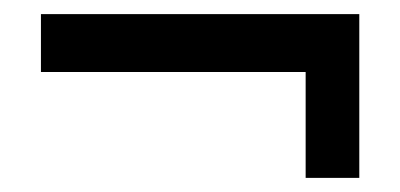

<svg xmlns="http://www.w3.org/2000/svg" viewBox="-20 -375 567 272"><path d="M489 -355V-123H413V-273H38V-355Z"/></svg>

Font: Enriqueta Medium
Style: Regular
Weight: 500
Designer: Viviana Monsalve, Gustavo Ibarra
Foundry: 72Puntos
Version: Version 2.000